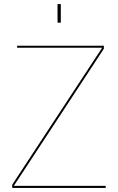

<svg xmlns="http://www.w3.org/2000/svg" viewBox="-20 -921 577 941"><path d="M40 -16 480 -686V-687H64V-697H489V-682L49 -12V-10H498V0H40ZM262 -901H278V-810H262Z"/></svg>

Font: HK Grotesk Thin
Style: Regular
Weight: 100
Designer: Alfredo Marco Pradil
Foundry: Hanken Design Co.
Version: Version 3.001